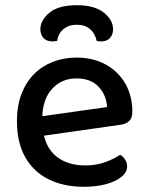

<svg xmlns="http://www.w3.org/2000/svg" viewBox="-20 -703 567 737"><path d="M112 -177 107 -252 391 -292Q388 -339 358 -370.5Q328 -402 273 -402Q217 -402 180 -362Q143 -322 142 -248L144 -210Q152 -139 195 -103.5Q238 -68 308 -68Q350 -68 385 -81Q420 -94 441 -109Q453 -102 460.5 -90Q468 -78 468 -64Q468 -42 446 -24Q424 -6 386.5 4Q349 14 302 14Q225 14 167 -14.5Q109 -43 77 -99.5Q45 -156 45 -238Q45 -297 62.5 -342.5Q80 -388 111 -419Q142 -450 184 -466Q226 -482 274 -482Q337 -482 385.5 -455.5Q434 -429 461 -382Q488 -335 488 -275Q488 -250 476 -238.5Q464 -227 442 -224ZM275 -608Q244 -608 224 -591.5Q204 -575 199 -546Q195 -545 190.5 -544.5Q186 -544 181 -544Q159 -544 147 -557Q135 -570 135 -591Q135 -625 169.5 -654Q204 -683 275 -683Q343 -683 378.5 -654.5Q414 -626 414 -591Q414 -570 402 -557Q390 -544 368 -544Q363 -544 359 -544.5Q355 -545 351 -546Q345 -575 325.5 -591.5Q306 -608 275 -608Z"/></svg>

Font: Baloo Bhaijaan 2 Medium
Style: Regular
Weight: 500
Designer: Sanskriti Dholi, Noopur Datye and Ek Type
Foundry: Ek Type
Version: Version 1.701